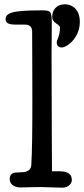

<svg xmlns="http://www.w3.org/2000/svg" viewBox="-20 -869 390 890"><path d="M222 -791C222 -760 258 -758 258 -741C258 -701 243 -686 243 -672C243 -649 263 -649 269 -649C285 -649 350 -688 350 -768C350 -826 314 -849 282 -849C238 -849 222 -819 222 -791ZM220 -761C220 -819 215 -821 170 -821C31 -821 6 -808 6 -779C6 -763 19 -755 53 -755H96C115 -755 129 -746 129 -723C129 -649 130 -577 130 -413C130 -256 129 -173 125 -103C124 -84 108 -72 88 -71L51 -69C38 -68 25 -60 25 -39C25 -18 41 0 77 0C98 0 128 -2 164 -2C185 -2 249 1 268 1C301 1 313 -22 313 -34C313 -55 303 -75 256 -75H221C221 -161 219 -335 219 -626C219 -643 220 -695 220 -761Z"/></svg>

Font: Life Savers
Style: ExtraBold
Weight: 800
Designer: Pablo Impallari, Rodrigo Fuenzalida, Brenda Gallo
Foundry: Pablo Impallari, Rodrigo Fuenzalida, Brenda Gallo
Version: Version 3.000